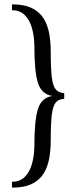

<svg xmlns="http://www.w3.org/2000/svg" viewBox="-20 -760 370 882"><path d="M275 -306Q250 -305 236.5 -289.5Q223 -274 218 -233Q213 -192 213 -114Q213 -71 206 -32Q199 7 180.5 37Q162 67 127 84.5Q92 102 35 102V75Q72 75 94.5 52Q117 29 127.5 -9.5Q138 -48 138 -94Q138 -208 154.5 -260Q171 -312 221 -319Q171 -327 154.5 -378.5Q138 -430 138 -544Q138 -590 127.5 -628.5Q117 -667 94.5 -690Q72 -713 35 -713V-740Q92 -740 127 -722.5Q162 -705 180.5 -675Q199 -645 206 -606Q213 -567 213 -524Q213 -446 218 -405Q223 -364 236.5 -349Q250 -334 275 -332Z"/></svg>

Font: Gilda Display
Style: Regular
Weight: 400
Designer: Eduardo Rodriguez Tunni
Foundry: Eduardo Rodriguez Tunni
Version: Version 1.002; ttfautohint (v1.8.4.7-5d5b);gftools[0.9.22]